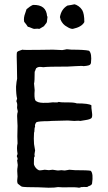

<svg xmlns="http://www.w3.org/2000/svg" viewBox="-20 -886 503 897"><path d="M263 -794Q263 -795 262 -799.5Q261 -804 260 -806Q266 -843 295 -860Q302 -861 313.5 -863Q325 -865 328 -866Q335 -865 347 -857Q357 -850 364 -839Q374 -822 374 -783Q362 -760 320 -751Q308 -751 293 -761Q273 -771 263 -794ZM200 -809Q202 -811 202 -808Q201 -804 200.5 -795.5Q200 -787 199 -783Q197 -778 192 -772.5Q187 -767 186 -764Q165 -752 164 -751Q158 -753 139 -751Q134 -752 125 -756Q116 -760 110 -761Q108 -764 102.5 -772Q97 -780 93 -784Q89 -802 98 -825L104 -843Q120 -857 134 -863Q197 -865 200 -809ZM139 -213 144 -183Q144 -181 142.5 -174.5Q141 -168 141 -165L142 -158Q142 -152 139 -151Q139 -145 138.5 -132Q138 -119 139 -116Q146 -98 161 -91Q164 -89 175.5 -91Q187 -93 189 -93Q192 -93 198.5 -92Q205 -91 208 -91Q211 -91 217 -92Q223 -93 226 -93Q230 -93 236 -91.5Q242 -90 246 -90Q250 -89 257.5 -90Q265 -91 267 -91Q269 -91 276 -90Q283 -89 286 -90Q289 -90 295 -91.5Q301 -93 304 -93Q308 -93 317 -92Q326 -91 330 -91Q392 -91 404 -88Q417 -75 410 -28Q408 -20 393 -16Q391 -13 386 -12.5Q381 -12 376 -12.5Q371 -13 366 -12Q362 -13 357 -11Q352 -9 349 -9Q333 -12 301 -11Q269 -10 251 -12Q238 -9 207 -9Q199 -9 183 -10Q167 -11 159 -11Q94 -11 82 -14Q79 -15 63 -28Q61 -32 60.5 -37.5Q60 -43 61 -50Q62 -57 62 -61Q59 -91 62 -105Q62 -107 62.5 -110.5Q63 -114 63 -115Q62 -118 61.5 -126Q61 -134 60 -137Q65 -144 59 -154Q58 -158 60 -161.5Q62 -165 62 -168Q57 -196 62 -216Q60 -241 62 -298Q62 -305 61 -319.5Q60 -334 60 -344.5Q60 -355 63 -364Q63 -369 61 -375.5Q59 -382 60 -388Q62 -402 57 -411Q56 -415 58 -419Q60 -423 60 -425Q55 -444 55 -481Q57 -507 60 -518Q60 -527 59.5 -548Q59 -569 59 -580Q57 -632 59 -641Q61 -645 65.5 -647Q70 -649 76 -651Q82 -653 85 -654Q86 -652 156 -653Q226 -654 227 -654Q235 -654 249.5 -653Q264 -652 271 -652Q275 -652 282.5 -654Q290 -656 292 -656Q296 -656 303 -655Q310 -654 314 -654Q375 -654 396 -649Q410 -636 405 -592Q404 -586 399.5 -583Q395 -580 384 -578.5Q373 -577 371 -577Q364 -579 334 -577Q304 -575 297 -575Q200 -575 182 -572Q159 -576 152 -569Q148 -568 146 -560.5Q144 -553 142 -551Q142 -504 139 -496Q142 -466 142 -465Q139 -430 145 -417Q155 -406 181.5 -405.5Q208 -405 227 -408Q231 -408 237 -407.5Q243 -407 247 -407.5Q251 -408 254 -410Q266 -407 296 -407.5Q326 -408 339 -403Q395 -403 407 -394Q406 -385 409.5 -362.5Q413 -340 407 -334Q400 -328 379.5 -325Q359 -322 355 -321Q351 -322 346.5 -322Q342 -322 336 -321.5Q330 -321 327 -321Q321 -321 311.5 -322Q302 -323 297 -323Q275 -323 219 -321Q218 -321 214 -320.5Q210 -320 208 -320Q161 -320 150 -315Q141 -304 144 -293Q141 -290 141 -279.5Q141 -269 139 -266Q137 -238 139 -213Z"/></svg>

Font: FuturaRenner
Style: Regular
Weight: 400
Designer: Bastien Sozeau
Foundry: NBR — Bastien Sozeau
Version: Version 2.001;PS 002.001;hotconv 1.0.88;makeotf.lib2.5.64775